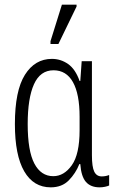

<svg xmlns="http://www.w3.org/2000/svg" viewBox="-20 -795 503 825"><path d="M198 10Q124 10 84 -59Q44 -128 44 -262Q44 -405 87 -473.5Q130 -542 203 -542Q241 -542 272.5 -520Q304 -498 322 -447H325L331 -532H375V-128Q375 -78 385 -57.5Q395 -37 417 -37Q434 -37 449 -43V2Q443 5 431.5 7.5Q420 10 408 10Q370 10 349.5 -13Q329 -36 325 -90H321Q305 -50 275.5 -20Q246 10 198 10ZM209 -38Q255 -38 288.5 -85Q322 -132 322 -236V-293Q322 -391 293.5 -442Q265 -493 210 -493Q153 -493 126 -433Q99 -373 99 -262Q99 -147 127.5 -92.5Q156 -38 209 -38ZM197 -606V-618L246 -775H309V-767L231 -606Z"/></svg>

Font: Noto Sans ExtraCondensed Light
Style: Regular
Weight: 300
Width: 2
Designer: Monotype Design Team
Foundry: Monotype Imaging Inc.
Version: Version 2.013; ttfautohint (v1.8.4.7-5d5b)